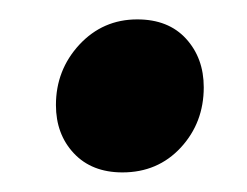

<svg xmlns="http://www.w3.org/2000/svg" viewBox="-20 -406 252 196"><path d="M105 -230Q73.7 -230 55.4 -249.5Q37.1 -269 37.1 -298.8Q37.1 -334.5 61 -360.4Q85 -386.2 120.1 -386.2Q151.9 -386.2 169.9 -366.5Q188 -346.7 188 -316.9Q188 -280.8 164.6 -255.4Q141.1 -230 105 -230Z"/></svg>

Font: Fira Sans Compressed Medium
Style: Italic
Weight: 500
Width: 3
Italic angle: -8°
Designer: Carrois Corporate & Edenspiekermann AG
Foundry: Carrois Corporate GbR & Edenspiekermann AG
Version: Version 4.203;PS 004.203;hotconv 1.0.88;makeotf.lib2.5.64775